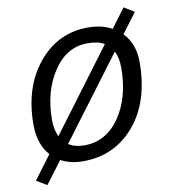

<svg xmlns="http://www.w3.org/2000/svg" viewBox="-95 -868 954 1056"><g transform="rotate(-10 382.5 -340.0)"><path d="M302 10Q230 10 177 -19L84 105L26 70L124 -61Q66 -127 66 -234Q66 -444 175.5 -577Q285 -710 453 -710Q530 -710 587 -679L666 -785L723 -750L640 -639Q701 -576 701 -475Q701 -253 589 -121.5Q477 10 302 10ZM596 -462Q596 -516 577 -554L235 -98Q270 -75 324 -75Q444 -75 520 -184Q596 -293 596 -462ZM171 -244Q171 -189 190 -149L530 -604Q495 -625 436 -625Q319 -625 245 -513.5Q171 -402 171 -244Z"/></g></svg>

Font: Bitter
Style: Italic
Weight: 400
Italic angle: -9°
Designer: Sol Matas
Foundry: Sol Matas
Version: Version 1.001